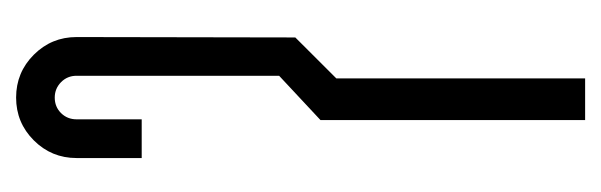

<svg xmlns="http://www.w3.org/2000/svg" viewBox="-278 -480 757 242"><g transform="rotate(-90 101.0 -358.5)"><path d="M127 -641Q127 -652.6 118.9 -660.6Q110.8 -668.5 99.5 -668.5Q87.9 -668.5 80 -660.6Q72.1 -652.6 72.1 -641V-558.9H23.3V-641Q23.3 -672.6 45.6 -694.9Q67.9 -717.2 99.5 -717.2Q131.2 -717.2 153.5 -694.9Q175.8 -672.6 175.8 -641L175.3 -365.3L123.7 -313.6V0H71.2Q71.2 0 71.2 -333.6L127 -385.7Q127 -385.7 127 -641Z"/></g></svg>

Font: Marapfhont
Style: Book
Weight: 400
Version: Version 0.15